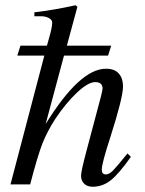

<svg xmlns="http://www.w3.org/2000/svg" viewBox="-20 -703 551 732"><path d="M466 -118 479 -105Q433 -40 402 -15.5Q371 9 333 9Q313 9 301 -2.5Q289 -14 289 -33Q289 -50 309 -125L364 -332Q371 -360 371 -365Q371 -390 343 -390Q316 -390 273.5 -350Q231 -310 191 -250Q160 -202 142 -156.5Q124 -111 95 0H20L149 -491H46L58 -529H159L166 -554Q179 -599 179 -616Q179 -628 166 -634.5Q153 -641 138 -641H111V-656Q187 -665 268 -683L275 -677L235 -529H404L392 -491H224L154 -230Q284 -441 384 -441Q417 -441 433 -422.5Q449 -404 449 -374Q449 -331 401 -181Q368 -80 368 -56Q368 -38 384 -38Q396 -38 410.5 -52.5Q425 -67 466 -118Z"/></svg>

Font: STIX
Style: Italic
Weight: 400
Italic angle: -16.33°
Designer: MicroPress Inc., with final additions and corrections provided by Coen Hoffman, Elsevier (retired)
Version: Version 1.1.1